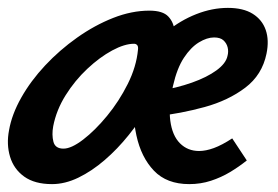

<svg xmlns="http://www.w3.org/2000/svg" viewBox="-22 -454 705 487"><path d="M110 13Q66 13 39.5 -6Q13 -25 3.5 -56.5Q-6 -88 1 -124Q8 -164 32 -206.5Q56 -249 92.5 -288Q129 -327 173.5 -358.5Q218 -390 265 -408.5Q312 -427 357 -427Q391 -427 405 -412Q419 -397 420.5 -375.5Q422 -354 418 -334Q412 -301 396 -263Q380 -225 356.5 -186Q333 -147 304.5 -111.5Q276 -76 243.5 -48Q211 -20 177 -3.5Q143 13 110 13ZM139 -77Q159 -77 189 -100Q219 -123 249.5 -160Q280 -197 302 -241Q324 -285 328 -328Q329 -336 326 -339.5Q323 -343 318 -343Q294 -343 262.5 -326Q231 -309 199.5 -279.5Q168 -250 144.5 -212.5Q121 -175 113 -134Q109 -112 113.5 -94.5Q118 -77 139 -77ZM458 13Q401 13 368.5 -21Q336 -55 324 -110.5Q312 -166 318 -230Q322 -272 344 -308.5Q366 -345 400.5 -373.5Q435 -402 475.5 -418Q516 -434 556 -434Q595 -434 619 -419Q643 -404 652 -378Q661 -352 654 -318Q643 -264 600 -231.5Q557 -199 497 -182.5Q437 -166 374 -159L379 -223Q427 -231 465 -244.5Q503 -258 527 -275.5Q551 -293 555 -312Q558 -323 555.5 -333.5Q553 -344 545 -351.5Q537 -359 521 -359Q503 -359 482.5 -346.5Q462 -334 444.5 -307.5Q427 -281 417 -237Q405 -185 410 -147.5Q415 -110 434.5 -90.5Q454 -71 483 -71Q500 -71 520.5 -78.5Q541 -86 567 -103L604 -47Q584 -31 561.5 -17.5Q539 -4 513 4.5Q487 13 458 13Z"/></svg>

Font: Ysabeau Office
Style: Bold Italic
Weight: 700
Italic angle: -12°
Designer: Christian Thalmann (Catharsis Fonts)
Version: Version 2.001;gftools[0.9.30]; featfreeze: tnum,lnum,ss02